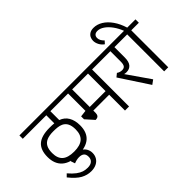

<svg xmlns="http://www.w3.org/2000/svg" viewBox="-155 -1353 2049 2049"><g transform="rotate(-45 869.5 -328.5)"><path d="M410.6 -558.1V-424.3Q468.8 -403.8 498.8 -353Q528.8 -302.2 528.8 -226.6Q528.8 -17.1 287.6 -17.1Q168.5 -17.1 105.7 -73Q43 -128.9 43 -233.9Q43 -340.3 100.1 -390.1Q157.2 -439.9 278.3 -439.9Q319.8 -439.9 348.6 -437L349.1 -558.1H-5.9V-608.9H578.1V-558.1ZM397 -366.7Q373 -377.4 344.5 -380.9Q315.9 -384.3 279.8 -384.3Q218.8 -384.3 180.9 -367.9Q143.1 -351.6 125.5 -317.4Q107.9 -283.2 107.9 -228.5Q107.9 -149.4 150.9 -111.3Q193.8 -73.2 286.6 -73.2Q377 -73.2 420.7 -111.8Q464.4 -150.4 464.4 -230.5Q464.4 -284.2 447.5 -317.4Q430.7 -350.6 397 -366.7Z M280.3 -47.9Q322.8 -47.9 353 -31.2Q383.3 -14.6 398.9 13.4Q414.6 41.5 414.6 75.2Q414.6 112.3 397 141.8Q379.4 171.4 345.9 188Q312.5 204.6 266.6 204.6Q208 204.6 152.8 174.6Q97.7 144.5 34.2 64.9L64.9 34.2Q105 81.1 138.9 106.4Q172.9 131.8 202.6 141.4Q232.4 150.9 266.6 150.9Q310.1 150.9 333 130.6Q356 110.4 356 75.2Q356 37.1 335.9 21Q315.9 4.9 280.3 4.9Q244.1 4.9 203.1 21.5L187 -25.9Q232.4 -47.9 280.3 -47.9Z M1150.9 -558.1H1040V0H978.5V-238.8H739.3V-204.1Q739.3 -179.7 728 -165.5Q716.8 -151.4 686.5 -150.4L603.5 -243.2V-287.1L677.7 -295.9V-558.1H565.9V-608.9H1150.9ZM978.5 -558.1H739.3V-293H978.5Z M1278.8 -277.3Q1262.7 -277.3 1247.1 -281.7L1426.8 -22.9L1377.9 12.7L1163.6 -314L1201.7 -345.2Q1214.8 -335.4 1230.5 -330.6Q1246.1 -325.7 1260.3 -325.7Q1291 -325.7 1303.5 -343.5Q1315.9 -361.3 1315.9 -399.4V-558.1H1138.7V-608.9H1468.3V-558.1H1377.4V-402.3Q1377.4 -338.4 1351.8 -307.9Q1326.2 -277.3 1278.8 -277.3Z M1745.6 -558.1H1631.3V0H1569.8V-558.1H1456.1V-608.9H1572.8Q1551.3 -665.5 1518.1 -711.4Q1484.9 -757.3 1446.5 -783.4Q1408.2 -809.6 1371.6 -809.6Q1344.2 -809.6 1329.6 -795.7Q1314.9 -781.7 1315.4 -756.8Q1315.4 -736.8 1325.9 -717.8Q1336.4 -698.7 1354.5 -682.6L1326.7 -651.9Q1297.4 -672.4 1280.8 -703.4Q1264.2 -734.4 1263.7 -766.1Q1263.7 -790.5 1273.7 -812.3Q1283.7 -834 1306.4 -848.1Q1329.1 -862.3 1365.2 -862.3Q1418 -862.3 1467.5 -832Q1517.1 -801.8 1557.1 -744.6Q1597.2 -687.5 1621.1 -608.9H1745.6Z"/></g></svg>

Font: Varta
Style: Light
Weight: 300
Designer: Joana Correia, Viktoriya Grabowska, Eben Sorkin
Foundry: Sorkin Type
Version: Version 1.002; ttfautohint (v1.3) -l 8 -r 24 -G 200 -x 12 -H